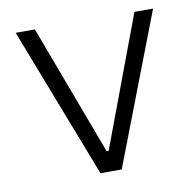

<svg xmlns="http://www.w3.org/2000/svg" viewBox="-63 -575 653 640"><g transform="rotate(-10 263.0 -255.0)"><path d="M227 0 30 -510H95L260 -69H267L432 -510H495L299 0Z"/></g></svg>

Font: Saira Thin Light
Style: Regular
Weight: 300
Version: Version 1.101